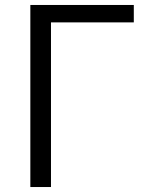

<svg xmlns="http://www.w3.org/2000/svg" viewBox="-20 -752 592 772"><path d="M102 0H185V-662H518V-732H102Z"/></svg>

Font: Genne Gothic Normal
Style: Regular
Weight: 350
Designer: Ryoko NISHIZUKA (kana & ideographs); Paul D. Hunt (Latin, Greek & Cyrillic); Wenlong ZHANG (bopomofo); Sandoll Communica
Foundry: Adobe Systems Incorporated
Version: Version 1.004;PS 1.004;hotconv 16.6.51;makeotf.lib2.5.65220